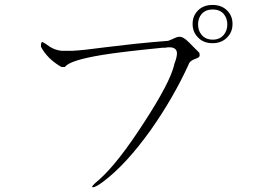

<svg xmlns="http://www.w3.org/2000/svg" viewBox="-20 -825 1040 789"><path d="M853.5 -804.7Q814.5 -804.7 792 -780.3Q771.5 -758.8 771.5 -726.6Q771.5 -694.3 792 -672.9Q814.5 -647.5 853.5 -647.5Q891.6 -647.5 915 -672.9Q935.5 -694.3 935.5 -726.6Q935.5 -758.8 915 -780.3Q891.6 -804.7 853.5 -804.7ZM854.5 -786.1Q882.8 -786.1 899.4 -767.6Q914.1 -750 914.1 -724.6Q914.1 -699.2 899.4 -681.6Q882.8 -662.1 854.5 -662.1Q825.2 -662.1 808.6 -681.6Q793.9 -699.2 793.9 -724.6Q793.9 -750 808.6 -767.6Q825.2 -786.1 854.5 -786.1ZM277.3 -616.2H235.4Q216.8 -617.2 197.3 -626Q186.5 -630.9 170.9 -642.6Q156.2 -652.3 153.3 -652.3Q147.5 -651.4 148.4 -632.8Q160.2 -609.4 183.6 -585.9Q206.1 -564.5 232.4 -549.8H247.1Q264.6 -577.1 402.3 -599.6Q480.5 -612.3 648.4 -628.9H658.2Q702.1 -636.7 707 -610.4Q709 -594.7 696.3 -561.5L695.3 -556.6Q677.7 -484.4 572.3 -322.3Q464.8 -155.3 387.7 -86.9Q349.6 -55.7 361.3 -55.7Q373 -54.7 406.2 -80.1Q499 -150.4 599.6 -291Q692.4 -422.9 754.9 -559.6Q757.8 -569.3 766.6 -575.2Q771.5 -579.1 782.2 -583Q793.9 -586.9 797.9 -590.8Q802.7 -596.7 798.8 -608.4L773.4 -633.8Q753.9 -654.3 744.1 -662.1Q728.5 -674.8 716.8 -673.8Q711.9 -673.8 706.1 -671.9Q703.1 -670.9 694.3 -667Q687.5 -664.1 683.6 -662.1Q676.8 -659.2 670.9 -657.2Q605.5 -652.3 531.2 -644.5Q489.3 -639.6 414.1 -630.9Q357.4 -624 335 -621.1Q297.9 -617.2 277.3 -616.2Z"/></svg>

Font: BatangChe
Style: Regular
Weight: 400
Monospace: yes
Version: Version 2.21